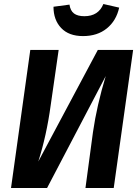

<svg xmlns="http://www.w3.org/2000/svg" viewBox="-20 -942 699 962"><path d="M396 -761.2Q324.7 -761.2 286.4 -801.8Q248 -842.3 248 -908.2L328.1 -918.9Q332.5 -888.2 350.8 -874.5Q369.1 -860.8 402.8 -860.8Q473.1 -860.8 498 -921.9L577.1 -903.8Q562.5 -837.9 515.1 -799.6Q467.8 -761.2 396 -761.2ZM647 -691.9 549.8 0H408.2L445.8 -279.8Q465.3 -414.6 509.8 -561L215.8 0H35.2L131.8 -691.9H273.9L233.9 -414.1Q213.4 -263.2 171.9 -132.8L470.2 -691.9Z"/></svg>

Font: FiraGO SemiBold
Style: Italic
Weight: 600
Italic angle: -8°
Designer: bBox Type GmbH
Foundry: bBox Type GmbH
Version: Version 1.001;PS 001.001;hotconv 1.0.88;makeotf.lib2.5.64775